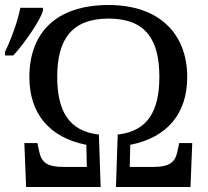

<svg xmlns="http://www.w3.org/2000/svg" viewBox="-55 -745 828 765"><path d="M49 0H346L339 -209C218 -222 173 -305 173 -439C173 -586 229 -671 378 -671C526 -671 580 -586 580 -439C580 -305 535 -222 414 -209L407 0H704L711 -175H659L652 -142C643 -98 620 -80 557 -80H462L464 -168C611 -197 691 -292 691 -438C691 -611 579 -725 378 -725C165 -725 62 -611 62 -438C62 -292 142 -197 289 -168L291 -80H196C133 -80 110 -98 101 -142L94 -175H42ZM-35 -524H-2C40 -569 106 -664 116 -702V-714H26C17 -663 -13 -582 -35 -539Z"/></svg>

Font: Noto Serif Thai
Style: Regular
Weight: 400
Designer: Monotype Design Team
Foundry: Monotype Imaging Inc.
Version: Version 1.901